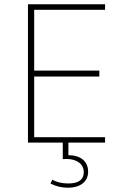

<svg xmlns="http://www.w3.org/2000/svg" viewBox="-20 -670 554 902"><path d="M140.6 -25.4V-310.5H446.8V-338.4H140.6V-624H473.6V-649.9H111.3V0H274.9V77.6C280.3 77.1 286.6 76.7 291 76.7C341.3 76.7 373.5 100.6 373.5 139.2C373.5 174.3 349.1 191.9 300.8 191.9C271.5 191.9 246.6 186 225.6 174.3L217.3 192.4C243.2 205.6 270.5 211.9 299.3 211.9C357.4 211.9 394 183.1 394 136.7C394 88.4 359.4 59.1 301.3 59.1V0H473.6V-25.4Z"/></svg>

Font: Estedad Thin
Style: Regular
Weight: 100
Designer: Amin Abedi
Version: Version 7.3